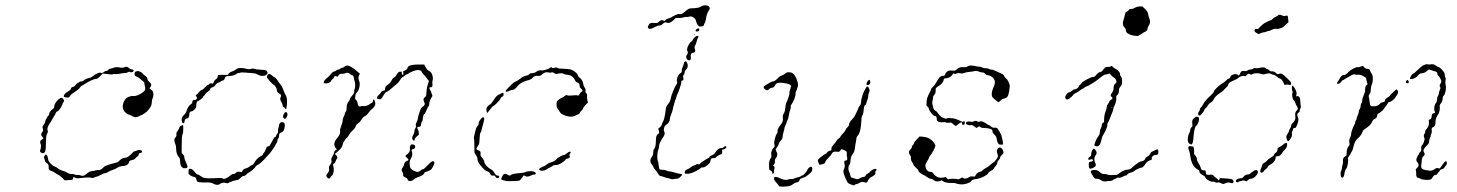

<svg xmlns="http://www.w3.org/2000/svg" viewBox="-20 -693 5510 726"><path d="M498 -124Q504 -127 511 -125.5Q518 -124 517 -119Q516 -116 513 -115Q504 -114 504 -107Q504 -104 498.5 -100.5Q493 -97 491 -93Q488 -89 473 -86Q469 -85 468 -80.5Q467 -76 465 -74Q459 -66 444 -65Q434 -65 422 -58Q417 -54 406 -50.5Q395 -47 388.5 -42.5Q382 -38 377 -38Q372 -38 360.5 -31.5Q349 -25 345.5 -25Q342 -25 336.5 -22Q331 -19 328 -20Q320 -24 287 -20Q269 -17 264 -21Q259 -25 257.5 -22.5Q256 -20 256 -17Q256 -12 239 -12L225 -11L215 -21Q205 -30 199.5 -32.5Q194 -35 188 -39.5Q182 -44 176 -46Q162 -49 164 -63Q165 -70 157.5 -76Q150 -82 150 -85Q150 -88 147.5 -93Q145 -98 148 -103Q151 -108 153.5 -108.5Q156 -109 159 -103Q162 -97 162 -91Q162 -85 170.5 -75.5Q179 -66 185 -64Q191 -62 194 -60Q206 -50 218 -47Q223 -46 231 -42Q244 -33 256 -35Q259 -35 262.5 -33Q266 -31 273.5 -31.5Q281 -32 287 -29Q296 -26 305 -34Q319 -46 327 -46Q332 -46 341 -48.5Q350 -51 354 -50Q357 -49 363 -53Q369 -57 372 -61Q376 -67 419 -78Q427 -80 432 -86Q442 -96 451 -96Q463 -96 478 -112Q484 -120 489 -121Q494 -122 498 -124ZM201 -317Q208 -323 212 -323Q217 -323 220.5 -316.5Q224 -310 220 -307Q218 -305 216 -299Q214 -292 207.5 -282.5Q201 -273 197 -272Q192 -270 190 -264Q188 -258 184.5 -253.5Q181 -249 176.5 -240Q172 -231 168.5 -227Q165 -223 161.5 -214.5Q158 -206 160 -200Q162 -194 160 -191Q154 -183 154 -161Q154 -148 153 -133.5Q152 -119 148 -116Q141 -111 134 -117L131 -121L134 -132Q136 -142 134 -148Q128 -159 138 -165Q144 -169 144 -170Q144 -171 139 -177Q132 -185 140 -194Q144 -199 143 -201.5Q142 -204 141 -209.5Q140 -215 145 -221Q150 -227 150 -230Q150 -234 154.5 -243Q159 -252 162 -254.5Q165 -257 166 -263Q169 -274 179 -280Q184 -283 185 -290Q186 -303 201 -317ZM495 -423Q502 -426 509 -422Q517 -419 520 -414.5Q523 -410 528 -407Q538 -401 538 -392Q538 -389 545 -383Q557 -373 548 -363L545 -359L549 -356Q553 -353 556 -350Q560 -347 560 -337Q560 -327 557 -321Q554 -315 554 -306Q554 -292 540 -276Q536 -271 526 -264Q516 -257 513 -257Q511 -257 506.5 -254Q502 -251 495 -250Q488 -249 482 -253Q476 -257 470 -258.5Q464 -260 457 -265Q436 -283 449 -310Q454 -319 458 -322Q462 -326 471.5 -328.5Q481 -331 485 -330Q491 -329 501 -333Q511 -337 519.5 -343.5Q528 -350 529 -355Q530 -360 528 -367Q526 -374 526 -378Q526 -382 522 -385Q518 -388 510.5 -394.5Q503 -401 497 -403Q487 -406 489 -416Q490 -422 495 -423ZM451 -439Q460 -443 466 -437Q471 -432 477 -431Q483 -430 485 -427.5Q487 -425 483 -422Q478 -418 471 -421Q468 -423 464 -420Q460 -417 452.5 -417Q445 -417 434 -414.5Q423 -412 416 -413Q409 -414 407 -412Q405 -410 377 -414L368 -415L359 -405Q349 -395 345 -395Q336 -395 315 -384Q303 -377 298 -374Q295 -371 290.5 -369.5Q286 -368 282 -361.5Q278 -355 263 -345.5Q248 -336 246 -332Q242 -321 228 -325Q221 -326 221 -329Q221 -333 225.5 -338.5Q230 -344 234 -345Q238 -347 243 -351Q248 -355 248 -357Q248 -363 258 -365Q262 -366 265.5 -371.5Q269 -377 274.5 -379.5Q280 -382 281 -383.5Q282 -385 287 -385Q292 -385 297 -389Q305 -396 320 -399Q326 -400 334 -407Q341 -413 350 -416.5Q359 -420 363 -417Q367 -416 372.5 -420.5Q378 -425 382.5 -425Q387 -425 389.5 -429Q392 -433 395.5 -433Q399 -433 408.5 -436.5Q418 -440 425 -439Q434 -438 439 -437Q446 -436 451 -439Z M666 -218Q671 -220 672 -220.5Q673 -221 673 -205.5Q673 -190 670 -185Q667 -180 667 -137V-114L672 -109Q677 -104 677 -98Q677 -92 683 -79.5Q689 -67 689 -62.5Q689 -58 681.5 -57Q674 -56 670 -59Q661 -65 661 -85Q661 -93 658 -97Q646 -109 646 -131Q646 -141 643 -148Q635 -166 644 -174Q648 -178 647 -184.5Q646 -191 651 -197Q656 -203 657 -208Q659 -216 666 -218ZM1048 -231Q1060 -230 1056 -210Q1053 -194 1043 -192Q1035 -190 1035 -178Q1035 -172 1032 -169.5Q1029 -167 1029 -161.5Q1029 -156 1025 -150.5Q1021 -145 1021 -143.5Q1021 -142 1012 -129Q1003 -116 1001 -114Q993 -106 986 -98Q980 -91 977 -88Q974 -85 967 -78.5Q960 -72 954.5 -69.5Q949 -67 947 -64Q945 -59 936 -51.5Q927 -44 922 -41Q915 -38 914 -35.5Q913 -33 908 -30Q903 -27 899 -27Q896 -27 888 -19Q880 -11 875 -12Q872 -12 859.5 -8Q847 -4 843 -1Q841 1 834 -1Q822 -5 811 3Q806 7 797.5 5.5Q789 4 784 0Q778 -4 749 -3Q741 -3 733 -4Q728 -5 726.5 -6Q725 -7 723 -13Q721 -20 719 -22Q717 -24 714 -24Q710 -24 701 -29L693 -35V-45Q693 -51 693.5 -52.5Q694 -54 698 -55Q706 -56 717 -42Q723 -34 728 -33Q731 -33 737.5 -28Q744 -23 750 -21Q763 -17 807 -20Q821 -20 821 -19Q825 -13 839 -21Q845 -24 851 -29.5Q857 -35 862.5 -35Q868 -35 870 -38Q878 -47 892 -42Q894 -41 897 -47Q899 -54 912 -57Q917 -58 923 -63Q929 -68 932.5 -68.5Q936 -69 940 -75Q951 -95 965 -102Q973 -105 974 -109Q975 -113 978.5 -116Q982 -119 985 -129Q988 -136 989 -137.5Q990 -139 994 -139.5Q998 -140 1000 -143Q1002 -146 1008 -157Q1016 -174 1019.5 -174.5Q1023 -175 1024 -179.5Q1025 -184 1028.5 -188Q1032 -192 1031.5 -199Q1031 -206 1033 -210.5Q1035 -215 1035 -219.5Q1035 -224 1039 -228Q1043 -232 1048 -231ZM1053 -262Q1059 -273 1064.5 -267.5Q1070 -262 1064 -250Q1056 -238 1051 -249Q1049 -253 1053 -262ZM992 -410Q998 -417 1007 -409Q1013 -403 1018.5 -400.5Q1024 -398 1029.5 -389Q1035 -380 1041 -373Q1047 -366 1051.5 -353Q1056 -340 1060 -334Q1067 -324 1065 -297Q1063 -280 1061 -280Q1059 -280 1058 -283Q1057 -286 1053 -287.5Q1049 -289 1049 -293.5Q1049 -298 1044 -307Q1037 -318 1041 -325Q1046 -334 1038 -338Q1027 -344 1027 -351Q1027 -356 1023 -363.5Q1019 -371 1014 -373Q1008 -377 998.5 -388Q989 -399 989 -402Q989 -405 992 -410ZM987 -426Q996 -419 988 -411Q983 -406 973 -406Q963 -406 954.5 -411Q946 -416 933.5 -416.5Q921 -417 907.5 -418.5Q894 -420 890 -418.5Q886 -417 882 -417Q878 -417 871.5 -412Q865 -407 850 -406Q835 -405 833.5 -403.5Q832 -402 829.5 -395.5Q827 -389 822.5 -388.5Q818 -388 815 -385Q812 -382 807 -381Q800 -379 794 -371Q790 -365 786 -364Q775 -361 774 -355Q773 -351 765.5 -346Q758 -341 755.5 -336Q753 -331 751.5 -331Q750 -331 747 -325Q744 -321 736.5 -315.5Q729 -310 727 -310Q725 -310 723.5 -304.5Q722 -299 722 -293Q723 -287 716 -279.5Q709 -272 705 -272Q696 -272 696 -262Q696 -257 694 -251Q692 -245 686 -245Q682 -244 680.5 -242Q679 -240 677 -231Q677 -227 673 -227Q667 -227 667 -242Q667 -250 675 -257.5Q683 -265 685 -273Q691 -292 702 -299Q707 -302 707 -306Q707 -315 715 -315Q722 -315 724 -319.5Q726 -324 722 -329Q718 -334 723 -335Q726 -336 731 -343Q736 -350 742.5 -352.5Q749 -355 755.5 -363Q762 -371 765 -371Q768 -371 771 -375Q775 -380 783 -377Q784 -376 785.5 -377Q787 -378 788 -383Q791 -390 797 -394Q803 -398 803 -403Q803 -408 804.5 -409Q806 -410 824 -410H842L845 -415Q849 -420 858 -423Q867 -426 873 -431Q879 -436 890 -436Q901 -436 911.5 -433Q922 -430 928.5 -432.5Q935 -435 942 -432.5Q949 -430 965.5 -429.5Q982 -429 987 -426Z M1538 -147Q1550 -147 1550 -138Q1550 -135 1547.5 -132Q1545 -129 1542 -129Q1534 -129 1537 -122Q1542 -109 1535 -96Q1525 -80 1531 -61Q1531 -58 1534 -55Q1537 -52 1540.5 -49.5Q1544 -47 1548.5 -45.5Q1553 -44 1557 -43Q1565 -43 1570 -48Q1575 -53 1578.5 -53Q1582 -53 1586.5 -57.5Q1591 -62 1596 -67Q1599 -70 1607 -78Q1618 -88 1622 -80Q1624 -76 1618 -65Q1615 -59 1613.5 -56.5Q1612 -54 1610 -52Q1608 -50 1603 -48Q1593 -43 1589.5 -43Q1586 -43 1584 -38Q1582 -30 1560 -23Q1551 -20 1544 -14Q1537 -8 1530.5 -8.5Q1524 -9 1523 -11Q1520 -18 1518 -19.5Q1516 -21 1509 -24Q1504 -26 1504.5 -32Q1505 -38 1502 -42Q1495 -51 1503 -60Q1507 -65 1508 -71Q1510 -82 1518 -84Q1530 -88 1519 -96Q1513 -101 1513 -103Q1513 -105 1519 -109Q1531 -118 1530 -129Q1529 -136 1531 -141.5Q1533 -147 1538 -147ZM1284 -442Q1296 -454 1333 -421L1341 -414L1338 -409Q1333 -400 1338 -387Q1342 -379 1339 -364Q1336 -349 1329 -343Q1324 -338 1324 -332Q1324 -326 1322.5 -323Q1321 -320 1326 -315.5Q1331 -311 1332 -303Q1334 -287 1344 -291Q1350 -293 1354 -292Q1358 -291 1366.5 -293.5Q1375 -296 1379 -300Q1383 -303 1386 -304Q1389 -305 1390 -310Q1392 -322 1396 -314L1399 -304Q1400 -296 1394.5 -289Q1389 -282 1384.5 -279Q1380 -276 1373.5 -266.5Q1367 -257 1359.5 -253.5Q1352 -250 1347 -241Q1342 -232 1334 -226.5Q1326 -221 1324.5 -214.5Q1323 -208 1314 -200.5Q1305 -193 1300 -183.5Q1295 -174 1291 -171.5Q1287 -169 1284.5 -164Q1282 -159 1280 -157.5Q1278 -156 1275.5 -145.5Q1273 -135 1263 -125.5Q1253 -116 1249 -113L1246 -111L1252 -105Q1257 -99 1255 -95Q1250 -87 1248 -81Q1248 -77 1243 -75Q1237 -72 1241 -63Q1243 -56 1241.5 -44.5Q1240 -33 1235 -29Q1231 -26 1229 -22Q1225 -14 1218 -21Q1210 -29 1218 -37Q1226 -45 1224 -57Q1223 -63 1228 -69Q1236 -80 1233 -87Q1231 -92 1236.5 -100.5Q1242 -109 1243 -115.5Q1244 -122 1249 -125L1254 -129L1250 -132Q1246 -136 1245 -142Q1241 -155 1255 -171Q1268 -186 1266 -198Q1265 -204 1268 -210Q1276 -231 1276 -240Q1276 -245 1280 -252.5Q1284 -260 1284 -263.5Q1284 -267 1287.5 -271Q1291 -275 1291 -287.5Q1291 -300 1296.5 -306.5Q1302 -313 1303 -318Q1304 -323 1312 -332Q1320 -341 1319.5 -347Q1319 -353 1321 -357Q1323 -361 1323 -370Q1323 -379 1321 -386Q1318 -393 1318 -398Q1318 -408 1308 -410Q1304 -411 1302 -414Q1296 -420 1288 -417Q1282 -414 1274 -414Q1267 -414 1265 -413Q1263 -412 1258 -405Q1256 -402 1253 -404Q1246 -408 1243 -401Q1242 -397 1238 -394.5Q1234 -392 1232 -387Q1229 -380 1216 -378Q1204 -376 1204 -382Q1204 -387 1215 -397Q1223 -403 1230.5 -412.5Q1238 -422 1241.5 -422Q1245 -422 1250.5 -426Q1256 -430 1259.5 -430Q1263 -430 1266 -433Q1269 -436 1275 -437Q1281 -438 1284 -442ZM1544 -448Q1548 -449 1566 -449H1584L1590 -438Q1596 -427 1602 -425Q1613 -420 1616 -404Q1618 -395 1616 -389.5Q1614 -384 1615 -377Q1617 -363 1609 -363Q1604 -363 1603.5 -361Q1603 -359 1607 -352Q1611 -345 1611 -343Q1611 -341 1613.5 -336Q1616 -331 1614 -328Q1603 -312 1603 -299Q1603 -293 1601 -292Q1598 -290 1589 -268Q1587 -262 1585 -262Q1583 -262 1581 -256Q1579 -250 1579 -245Q1579 -238 1575.5 -233Q1572 -228 1572 -222Q1572 -213 1562 -213Q1555 -213 1560 -204Q1562 -201 1563.5 -192.5Q1565 -184 1562 -182Q1548 -171 1548 -166Q1548 -158 1542 -163L1539 -168Q1537 -174 1543 -184Q1547 -190 1547 -196.5Q1547 -203 1550.5 -208Q1554 -213 1552.5 -218Q1551 -223 1555.5 -231.5Q1560 -240 1560 -245Q1560 -249 1564.5 -263.5Q1569 -278 1572 -283Q1574 -287 1579 -290Q1589 -296 1585 -305Q1579 -316 1583 -322Q1584 -324 1588 -326.5Q1592 -329 1592.5 -343Q1593 -357 1595 -363.5Q1597 -370 1599 -378L1602 -387L1596 -394Q1591 -402 1584.5 -408.5Q1578 -415 1576 -419Q1572 -430 1556 -428Q1550 -427 1537.5 -422Q1525 -417 1524 -414Q1523 -413 1518.5 -412Q1514 -411 1511 -407.5Q1508 -404 1502.5 -401.5Q1497 -399 1493 -391Q1489 -383 1483 -378Q1448 -347 1443 -346Q1438 -346 1430.5 -333Q1423 -320 1420 -318.5Q1417 -317 1411 -318Q1400 -320 1410 -332Q1417 -338 1420 -343Q1423 -348 1430 -350Q1435 -351 1435.5 -352.5Q1436 -354 1436 -358Q1436 -367 1451 -376Q1457 -381 1461 -389.5Q1465 -398 1470 -400Q1475 -402 1477.5 -407Q1480 -412 1484 -417Q1488 -422 1494 -422Q1499 -422 1499.5 -421.5Q1500 -421 1499 -418Q1499 -416 1499.5 -414Q1500 -412 1501.5 -411Q1503 -410 1504 -410Q1506 -411 1505 -418Q1504 -422 1504.5 -423Q1505 -424 1510 -426Q1517 -428 1520 -434Q1521 -438 1522 -439.5Q1523 -441 1526 -443Q1529 -445 1532.5 -446Q1536 -447 1544 -448Z M1976 -45Q1990 -47 1999 -44Q2006 -41 2006 -37Q2006 -33 2000 -33Q1994 -33 1987 -29Q1973 -22 1965 -28Q1962 -30 1961 -30Q1960 -30 1953.5 -20.5Q1947 -11 1943 -10Q1939 -9 1923 -8.5Q1907 -8 1904 -8Q1899 -7 1888 -10Q1877 -13 1876 -14Q1874 -17 1879 -26Q1886 -41 1898 -33Q1904 -29 1906.5 -29Q1909 -29 1915 -33Q1922 -37 1951 -39Q1962 -40 1966 -42Q1970 -44 1976 -45ZM2123 -113Q2135 -123 2138 -118Q2139 -116 2135.5 -112Q2132 -108 2133.5 -105Q2135 -102 2135 -100Q2135 -98 2131.5 -95.5Q2128 -93 2124.5 -93Q2121 -93 2119 -89.5Q2117 -86 2104.5 -77.5Q2092 -69 2082.5 -69Q2073 -69 2069 -65.5Q2065 -62 2058 -59Q2051 -56 2050 -54.5Q2049 -53 2040 -49.5Q2031 -46 2025 -48Q2011 -52 2027 -60Q2034 -64 2036 -64Q2038 -64 2046.5 -70.5Q2055 -77 2060 -78Q2079 -83 2087 -94Q2090 -97 2099.5 -102Q2109 -107 2113 -107Q2116 -107 2123 -113ZM1798 -243Q1803 -250 1807 -249.5Q1811 -249 1811 -243.5Q1811 -238 1806 -221Q1801 -204 1800.5 -199.5Q1800 -195 1797 -191.5Q1794 -188 1793.5 -169Q1793 -150 1790 -145.5Q1787 -141 1783.5 -135.5Q1780 -130 1783 -127.5Q1786 -125 1790 -124Q1799 -122 1797 -110Q1796 -104 1802 -98Q1812 -86 1812 -78Q1812 -74 1820.5 -65Q1829 -56 1836 -53Q1845 -49 1849 -40Q1855 -29 1862 -29Q1866 -29 1867.5 -26.5Q1869 -24 1866.5 -21.5Q1864 -19 1860 -19.5Q1856 -20 1854 -24Q1851 -31 1843 -29Q1836 -28 1833 -37Q1830 -43 1823 -45Q1813 -47 1795 -70Q1785 -82 1785 -96Q1785 -99 1779 -107.5Q1773 -116 1774 -120Q1774 -131 1773.5 -150Q1773 -169 1772 -171Q1771 -172 1773 -179Q1775 -186 1777.5 -198Q1780 -210 1785 -215.5Q1790 -221 1790 -226Q1790 -233 1798 -243ZM1874 -339Q1882 -343 1883 -342.5Q1884 -342 1884 -335.5Q1884 -329 1879.5 -327.5Q1875 -326 1873 -322Q1872 -318 1866.5 -311.5Q1861 -305 1855 -299.5Q1849 -294 1847 -293Q1842 -291 1839.5 -287Q1837 -283 1832 -277.5Q1827 -272 1825 -268Q1823 -266 1822.5 -266Q1822 -266 1820 -271Q1819 -277 1819 -281Q1819 -284 1823.5 -290Q1828 -296 1833 -298Q1837 -300 1842 -308Q1849 -319 1853 -324Q1857 -329 1861 -332Q1865 -335 1874 -339ZM2058 -435Q2064 -442 2069 -436Q2071 -435 2075 -436Q2083 -440 2088 -436Q2091 -433 2113 -433Q2131 -432 2137.5 -430.5Q2144 -429 2155 -421Q2163 -415 2164.5 -409Q2166 -403 2172 -399Q2183 -392 2186 -373Q2187 -366 2191 -361.5Q2195 -357 2194 -350Q2193 -343 2197 -340Q2201 -337 2200 -330Q2199 -323 2201 -314L2203 -305L2194 -296Q2185 -286 2185 -283.5Q2185 -281 2180.5 -277Q2176 -273 2173.5 -268Q2171 -263 2169 -262Q2151 -253 2142.5 -252Q2134 -251 2120 -255Q2099 -262 2096 -271Q2095 -274 2090 -280Q2085 -286 2084.5 -295.5Q2084 -305 2086 -309Q2087 -312 2095 -318Q2103 -324 2108 -325Q2112 -327 2116.5 -331Q2121 -335 2124 -333Q2128 -330 2158 -333Q2160 -333 2164.5 -332Q2169 -331 2171 -336.5Q2173 -342 2178 -345Q2187 -351 2177 -358Q2172 -362 2172 -367Q2172 -379 2163 -381Q2157 -383 2155 -388Q2147 -408 2126 -410Q2115 -411 2111 -414Q2103 -418 2089 -414Q2081 -412 2075.5 -416.5Q2070 -421 2065 -419Q2060 -417 2054 -419Q2042 -423 2029 -411Q2024 -406 2018 -406Q2000 -408 1993 -398Q1989 -392 1971 -388Q1947 -381 1935 -365Q1926 -353 1917 -353Q1912 -353 1905 -349Q1892 -343 1892 -349Q1892 -351 1907 -366.5Q1922 -382 1929.5 -384.5Q1937 -387 1947 -395.5Q1957 -404 1967 -406Q1977 -408 1980.5 -412Q1984 -416 1988 -416Q2003 -416 2011 -424Q2016 -428 2032 -427Q2036 -427 2045.5 -430Q2055 -433 2058 -435Z M2716 -128 2710 -127 2711 -119Q2711 -110 2708 -110Q2705 -110 2698 -106Q2691 -102 2688 -99Q2685 -94 2678 -95Q2671 -96 2668.5 -91Q2666 -86 2666 -83Q2666 -77 2653.5 -67.5Q2641 -58 2636 -60Q2633 -61 2629 -57Q2625 -53 2612.5 -46.5Q2600 -40 2592 -38Q2583 -35 2571 -36Q2569 -37 2569 -40Q2569 -43 2570.5 -46.5Q2572 -50 2579.5 -53Q2587 -56 2591 -60Q2595 -64 2602.5 -66.5Q2610 -69 2613.5 -71.5Q2617 -74 2620.5 -72Q2624 -70 2626 -73Q2627 -75 2633 -79.5Q2639 -84 2645.5 -88Q2652 -92 2656 -94Q2662 -96 2663 -99.5Q2664 -103 2673 -106.5Q2682 -110 2686 -118Q2690 -125 2696.5 -129.5Q2703 -134 2707 -133Q2711 -132 2717 -137Q2723 -142 2725.5 -139.5Q2728 -137 2724.5 -133Q2721 -129 2716 -128ZM2570 -460Q2573 -462 2574.5 -461Q2576 -460 2579 -453Q2584 -439 2574 -430Q2569 -425 2569 -420Q2569 -415 2565.5 -410.5Q2562 -406 2563 -402Q2566 -389 2562 -389Q2556 -389 2556 -383Q2557 -379 2550 -358.5Q2543 -338 2541 -336Q2539 -333 2537.5 -326Q2536 -319 2534.5 -317Q2533 -315 2531 -306.5Q2529 -298 2527 -292.5Q2525 -287 2524 -280Q2523 -273 2518 -261Q2513 -249 2513 -244Q2513 -230 2499 -221Q2493 -217 2491 -209Q2489 -201 2491 -197Q2497 -188 2488 -175Q2472 -152 2472 -140Q2472 -133 2469 -126Q2466 -119 2465.5 -105Q2465 -91 2467 -85Q2470 -79 2470 -73.5Q2470 -68 2472 -60L2474 -52L2486 -51Q2498 -50 2501.5 -47.5Q2505 -45 2511 -45Q2517 -45 2529.5 -41Q2542 -37 2550 -36Q2558 -35 2559 -33Q2560 -31 2552.5 -24Q2545 -17 2538 -17Q2531 -17 2526.5 -15.5Q2522 -14 2516 -16.5Q2510 -19 2503 -20Q2496 -21 2489.5 -24Q2483 -27 2479 -27Q2475 -27 2471 -32Q2463 -46 2456 -53Q2452 -57 2450 -62.5Q2448 -68 2445 -71Q2434 -84 2444 -99Q2450 -106 2450 -116Q2450 -126 2453 -129Q2460 -137 2460 -159Q2460 -182 2467.5 -185.5Q2475 -189 2471 -200L2469 -207L2476 -212Q2482 -218 2483 -223.5Q2484 -229 2487 -233Q2493 -242 2498 -283Q2499 -291 2505 -298Q2515 -309 2517 -324Q2518 -331 2525.5 -349Q2533 -367 2538 -374Q2542 -379 2540 -384.5Q2538 -390 2541 -399Q2545 -412 2554 -417Q2559 -420 2558 -425.5Q2557 -431 2560.5 -438Q2564 -445 2565.5 -452Q2567 -459 2570 -460ZM2607 -552Q2616 -561 2621 -555Q2622 -554 2620 -551Q2617 -548 2614.5 -537.5Q2612 -527 2608.5 -521Q2605 -515 2607 -509.5Q2609 -504 2609 -501Q2609 -499 2607.5 -497Q2606 -495 2603.5 -494Q2601 -493 2598 -493Q2595 -493 2593 -488Q2591 -483 2592 -478Q2594 -465 2586 -465Q2578 -465 2575.5 -473Q2573 -481 2578 -487Q2583 -492 2579 -501Q2576 -506 2581.5 -518.5Q2587 -531 2592.5 -534.5Q2598 -538 2600 -543Q2602 -548 2607 -552ZM2606 -562Q2606 -567 2608 -563Q2609 -562 2607.5 -561Q2606 -560 2606 -562ZM2614 -583Q2622 -589 2624 -582Q2626 -575 2616 -574Q2611 -573 2610.5 -576.5Q2610 -580 2614 -583ZM2639 -672Q2647 -674 2654 -672Q2661 -670 2663 -665Q2665 -661 2662 -656Q2652 -643 2649 -619Q2647 -609 2644.5 -605.5Q2642 -602 2642 -600Q2642 -593 2631 -593Q2625 -592 2623.5 -593Q2622 -594 2618 -599Q2613 -607 2612 -613Q2611 -623 2597 -630Q2591 -632 2585.5 -630Q2580 -628 2577 -629Q2574 -630 2566 -627.5Q2558 -625 2547 -625H2535L2527 -617Q2512 -602 2499 -608Q2495 -611 2487 -603.5Q2479 -596 2473 -596.5Q2467 -597 2457 -591Q2434 -578 2430 -589Q2429 -593 2433 -599Q2438 -609 2453 -606Q2464 -605 2468 -608Q2482 -622 2490 -614Q2492 -612 2495.5 -616.5Q2499 -621 2508 -623.5Q2517 -626 2518.5 -627.5Q2520 -629 2532 -635Q2544 -641 2548 -640Q2558 -637 2570 -649Q2580 -658 2585 -660Q2590 -662 2605 -662Q2622 -663 2628.5 -667Q2635 -671 2639 -672Z M3050 -47Q3050 -45 3047.5 -42.5Q3045 -40 3042 -37Q3039 -34 3035.5 -31.5Q3032 -29 3029.5 -27Q3027 -25 3025 -24Q3022 -23 3015.5 -20.5Q3009 -18 3006.5 -17Q3004 -16 3003 -11Q3001 -4 2991 -3Q2985 -2 2979 3Q2970 11 2953 12Q2924 15 2924 8Q2924 7 2915 -3Q2905 -14 2907 -21Q2910 -28 2927 -20Q2947 -10 2959 -14Q2965 -16 2973 -16Q2981 -16 2983 -18Q2985 -20 2995 -22Q3005 -24 3008.5 -27Q3012 -30 3015 -30Q3017 -30 3025 -39Q3033 -48 3033 -51Q3033 -53 3038 -58Q3043 -63 3047 -62.5Q3051 -62 3051.5 -56.5Q3052 -51 3050 -47ZM3257 -365Q3260 -367 3263 -364Q3266 -361 3268 -353Q3269 -349 3266 -343Q3263 -337 3263 -330Q3263 -323 3260 -316Q3257 -309 3256 -303Q3255 -297 3251 -295.5Q3247 -294 3246 -278.5Q3245 -263 3241 -257Q3237 -251 3237 -235Q3235 -201 3228 -187Q3226 -183 3222 -178.5Q3218 -174 3218 -168.5Q3218 -163 3216 -154.5Q3214 -146 3213 -134Q3211 -118 3204 -110Q3197 -102 3196 -85Q3195 -74 3191.5 -69.5Q3188 -65 3188 -57Q3188 -49 3191 -43Q3194 -38 3195 -31Q3196 -25 3198 -23Q3200 -21 3206.5 -19.5Q3213 -18 3218 -16Q3223 -14 3231.5 -19Q3240 -24 3245.5 -24Q3251 -24 3253 -29Q3255 -34 3261.5 -37Q3268 -40 3270 -44Q3273 -48 3281 -52Q3289 -56 3292 -54Q3297 -51 3292 -47Q3289 -44 3290 -41Q3292 -32 3277 -25Q3266 -19 3263 -12Q3258 1 3249 -3.5Q3240 -8 3227 0Q3222 3 3218.5 3Q3215 3 3213 5.5Q3211 8 3209 8Q3206 8 3197.5 4.5Q3189 1 3187 -1Q3184 -3 3178 -17Q3172 -31 3170 -38Q3168 -49 3172 -55Q3176 -64 3173 -75Q3170 -86 3178 -86Q3186 -86 3183 -99Q3181 -106 3182 -111Q3183 -117 3181 -119.5Q3179 -122 3171 -126Q3164 -129 3161.5 -128.5Q3159 -128 3157 -123Q3154 -118 3147 -119Q3130 -122 3126 -113Q3124 -108 3113.5 -97.5Q3103 -87 3101 -81Q3099 -73 3085 -71L3078 -70L3075 -78Q3071 -85 3073 -89Q3076 -93 3085.5 -100.5Q3095 -108 3099 -110Q3104 -111 3106.5 -115.5Q3109 -120 3115 -122Q3126 -124 3124 -131Q3123 -136 3132 -146Q3141 -156 3143.5 -161Q3146 -166 3151.5 -169.5Q3157 -173 3158 -176.5Q3159 -180 3167.5 -188.5Q3176 -197 3177.5 -202Q3179 -207 3185 -212.5Q3191 -218 3191 -224Q3191 -230 3200.5 -240Q3210 -250 3213 -256.5Q3216 -263 3221 -273Q3226 -283 3226 -285.5Q3226 -288 3231 -293.5Q3236 -299 3236 -307.5Q3236 -316 3238.5 -322.5Q3241 -329 3241 -332Q3241 -335 3248 -349Q3255 -363 3257 -365ZM3260 -385Q3268 -398 3271 -383Q3272 -379 3268.5 -375Q3265 -371 3261 -371Q3252 -372 3260 -385ZM2949 -415Q2956 -422 2970 -419Q2987 -416 2997 -379Q2999 -370 2996.5 -365Q2994 -360 2994 -357Q2994 -354 2991 -350Q2988 -346 2988 -336.5Q2988 -327 2980.5 -312Q2973 -297 2971.5 -296.5Q2970 -296 2970 -288.5Q2970 -281 2968 -278Q2965 -271 2962 -253Q2961 -244 2957.5 -238Q2954 -232 2954 -229.5Q2954 -227 2950 -219Q2946 -211 2946 -207.5Q2946 -204 2943 -194.5Q2940 -185 2940 -181Q2940 -167 2930 -159Q2927 -156 2925 -149Q2923 -142 2918 -136Q2913 -130 2913 -128Q2913 -126 2918 -115Q2922 -105 2913 -94Q2909 -89 2910 -83Q2911 -77 2907 -72L2903 -66L2907 -64Q2910 -61 2908 -54.5Q2906 -48 2907 -44.5Q2908 -41 2905 -38Q2900 -32 2900 -41Q2900 -45 2894.5 -48Q2889 -51 2888.5 -52Q2888 -53 2888 -67Q2887 -86 2895 -96Q2898 -100 2896.5 -107.5Q2895 -115 2898 -123Q2901 -131 2905 -134Q2911 -139 2908 -148Q2906 -153 2910 -168.5Q2914 -184 2917.5 -187.5Q2921 -191 2920 -197Q2919 -205 2935 -226Q2942 -234 2940 -249Q2939 -257 2943.5 -263.5Q2948 -270 2949.5 -285.5Q2951 -301 2954 -306Q2957 -312 2961.5 -325Q2966 -338 2965 -341Q2964 -345 2968 -355.5Q2972 -366 2970 -370Q2965 -377 2936 -380Q2917 -382 2912 -373Q2907 -361 2898 -361Q2893 -361 2889 -357Q2881 -347 2872 -356Q2862 -364 2875 -371Q2879 -373 2888.5 -379Q2898 -385 2903 -385Q2909 -385 2923 -399Q2928 -405 2935 -407Q2942 -409 2949 -415Z M3448 -167 3457 -177 3469 -176Q3498 -174 3513 -151Q3517 -144 3517 -142Q3517 -138 3510.5 -125.5Q3504 -113 3500 -108Q3493 -100 3493 -97.5Q3493 -95 3489 -89Q3479 -73 3479 -67Q3479 -64 3481 -57Q3486 -43 3500 -43Q3506 -43 3510 -36Q3515 -28 3525.5 -23.5Q3536 -19 3548 -22L3556 -24L3561 -19Q3565 -13 3566 -15Q3567 -17 3582 -17Q3597 -17 3602 -15Q3605 -14 3611 -18Q3619 -24 3623 -20Q3625 -17 3632 -18Q3639 -19 3644 -23Q3651 -28 3664 -25Q3667 -25 3670 -32Q3675 -41 3687 -44Q3693 -45 3696.5 -49.5Q3700 -54 3707.5 -57.5Q3715 -61 3722.5 -68Q3730 -75 3734 -77Q3738 -79 3745 -87.5Q3752 -96 3753 -100Q3754 -104 3752 -110Q3746 -125 3754 -132Q3758 -135 3759.5 -135.5Q3761 -136 3766 -133Q3771 -130 3773 -123Q3775 -117 3774.5 -114.5Q3774 -112 3768 -107Q3762 -101 3762 -97.5Q3762 -94 3756.5 -88Q3751 -82 3751 -77Q3751 -72 3745.5 -66Q3740 -60 3737.5 -55.5Q3735 -51 3727 -47Q3719 -43 3717 -38.5Q3715 -34 3709.5 -31Q3704 -28 3700 -25.5Q3696 -23 3685.5 -19.5Q3675 -16 3671 -16Q3658 -16 3650 -6Q3646 -2 3634.5 1.5Q3623 5 3611.5 4Q3600 3 3594.5 0.5Q3589 -2 3581 -1Q3555 -1 3547 -7Q3540 -13 3537 -10Q3536 -8 3527 -7Q3518 -6 3511.5 -11.5Q3505 -17 3499.5 -17Q3494 -17 3485.5 -23.5Q3477 -30 3475 -30Q3473 -30 3463 -36.5Q3453 -43 3453 -47Q3453 -51 3443.5 -59Q3434 -67 3434 -70Q3434 -73 3429 -80Q3424 -87 3424.5 -94.5Q3425 -102 3422 -105Q3415 -114 3418 -122Q3419 -125 3423.5 -129Q3428 -133 3428 -137.5Q3428 -142 3431 -143.5Q3434 -145 3436 -151.5Q3438 -158 3448 -167ZM3662 -234Q3669 -238 3676 -234Q3680 -231 3685.5 -233.5Q3691 -236 3700.5 -231Q3710 -226 3712.5 -223.5Q3715 -221 3719 -220Q3723 -219 3727.5 -214.5Q3732 -210 3740 -210Q3748 -211 3751.5 -207.5Q3755 -204 3766 -183Q3768 -177 3771 -163Q3774 -149 3772 -147Q3772 -146 3766.5 -146Q3761 -146 3758 -147Q3752 -150 3749 -167Q3748 -177 3740.5 -183.5Q3733 -190 3733 -194.5Q3733 -199 3732 -201Q3728 -208 3702 -209Q3691 -209 3688 -212Q3684 -217 3678 -213Q3674 -209 3672 -209.5Q3670 -210 3664 -215Q3657 -221 3651 -220Q3648 -219 3645 -219.5Q3642 -220 3639 -221Q3636 -222 3634 -224Q3632 -226 3632 -227Q3632 -231 3638 -233Q3644 -235 3650 -233Q3657 -231 3662 -234ZM3796 -349Q3794 -338 3792 -332.5Q3790 -327 3786.5 -324.5Q3783 -322 3776 -320Q3769 -319 3763.5 -313Q3758 -307 3756 -307Q3754 -307 3748 -311.5Q3742 -316 3736.5 -321.5Q3731 -327 3731 -329Q3727 -343 3738 -366Q3746 -383 3738 -395Q3735 -400 3727.5 -404.5Q3720 -409 3714 -409Q3709 -409 3705 -414Q3701 -419 3695 -419Q3689 -419 3680.5 -422.5Q3672 -426 3664 -424Q3656 -422 3644 -421Q3632 -420 3625 -417Q3618 -414 3610 -416Q3602 -418 3597 -415Q3592 -412 3589 -414Q3586 -416 3585 -415.5Q3584 -415 3581 -410Q3578 -405 3570.5 -401Q3563 -397 3557 -397Q3548 -397 3548 -390Q3548 -386 3542.5 -379Q3537 -372 3532 -370Q3528 -367 3522.5 -363Q3517 -359 3518 -352Q3519 -341 3511 -332Q3507 -327 3508 -325Q3509 -323 3506.5 -314Q3504 -305 3505.5 -300Q3507 -295 3508 -289Q3510 -277 3519 -273Q3523 -271 3525 -267Q3527 -263 3534 -256Q3541 -249 3545 -248Q3550 -247 3553 -245Q3556 -243 3561 -245.5Q3566 -248 3573 -246.5Q3580 -245 3582 -246Q3582 -246 3588.5 -244.5Q3595 -243 3602 -240Q3609 -237 3613 -235Q3620 -231 3622 -233Q3627 -238 3628 -230Q3630 -221 3621 -221Q3618 -221 3618 -225Q3618 -236 3604 -224Q3597 -217 3594 -217Q3591 -217 3584 -224Q3578 -229 3576 -229.5Q3574 -230 3568 -229Q3559 -228 3556.5 -230Q3554 -232 3548 -231Q3530 -229 3524 -236Q3522 -239 3522 -243Q3522 -254 3516.5 -254Q3511 -254 3502.5 -264Q3494 -274 3492 -283Q3491 -288 3486.5 -290.5Q3482 -293 3483 -297Q3484 -301 3484 -311Q3484 -321 3492.5 -337.5Q3501 -354 3501 -356.5Q3501 -359 3507.5 -364.5Q3514 -370 3520.5 -382Q3527 -394 3532.5 -400Q3538 -406 3545 -406Q3552 -406 3553 -410Q3557 -422 3568 -426Q3574 -427 3583.5 -426Q3593 -425 3597 -430Q3607 -441 3624 -439Q3634 -438 3639 -442Q3644 -446 3655.5 -445Q3667 -444 3670.5 -442.5Q3674 -441 3681.5 -441Q3689 -441 3694 -438Q3699 -435 3707.5 -435Q3716 -435 3719.5 -432.5Q3723 -430 3728.5 -430Q3734 -430 3748.5 -423Q3763 -416 3769 -413.5Q3775 -411 3777 -405.5Q3779 -400 3784 -396.5Q3789 -393 3794 -382.5Q3799 -372 3798 -365.5Q3797 -359 3796 -349Z M4360 -119Q4360 -112 4358 -109.5Q4356 -107 4349.5 -107Q4343 -107 4338.5 -102.5Q4334 -98 4335 -94.5Q4336 -91 4334.5 -89.5Q4333 -88 4326 -86Q4318 -83 4311 -73Q4302 -59 4296 -59Q4292 -59 4281.5 -54Q4271 -49 4267 -45Q4263 -42 4254.5 -40Q4246 -38 4243 -33.5Q4240 -29 4236.5 -29Q4233 -29 4224.5 -24.5Q4216 -20 4210.5 -21Q4205 -22 4203 -20Q4201 -18 4195.5 -16Q4190 -14 4187 -11.5Q4184 -9 4178.5 -9Q4173 -9 4166 -8Q4153 -4 4141 -13Q4134 -17 4128 -17Q4121 -17 4118.5 -19Q4116 -21 4113 -27Q4108 -36 4106 -39Q4101 -48 4113 -50Q4129 -53 4140 -41Q4146 -35 4155.5 -35Q4165 -35 4169 -32.5Q4173 -30 4188 -31L4204 -32L4218 -42Q4233 -51 4243 -51.5Q4253 -52 4258.5 -57.5Q4264 -63 4270.5 -68Q4277 -73 4284.5 -78Q4292 -83 4296 -83Q4301 -83 4305.5 -86.5Q4310 -90 4311 -94Q4313 -99 4319.5 -102Q4326 -105 4329 -111.5Q4332 -118 4337 -120Q4342 -122 4347.5 -125Q4353 -128 4356.5 -128Q4360 -128 4360 -119ZM4113 -129Q4116 -134 4122 -126Q4131 -115 4123 -106Q4118 -100 4118 -91.5Q4118 -83 4121 -78Q4124 -73 4123.5 -68Q4123 -63 4113.5 -58.5Q4104 -54 4102 -55Q4100 -55 4098.5 -59Q4097 -63 4097 -67Q4097 -71 4097 -75Q4098 -81 4102 -81Q4104 -81 4107 -82Q4110 -83 4112 -84.5Q4114 -86 4113 -87Q4111 -93 4103 -90Q4096 -87 4095 -91Q4094 -96 4102 -101Q4106 -104 4106 -108Q4106 -120 4113 -129ZM4179 -441Q4182 -447 4188 -440Q4191 -436 4196 -434Q4201 -432 4208 -425.5Q4215 -419 4215 -413Q4215 -407 4219 -403Q4223 -399 4223 -385.5Q4223 -372 4217 -366Q4211 -360 4211 -352Q4211 -337 4203 -332Q4200 -331 4201 -323Q4202 -310 4194 -293Q4191 -289 4190 -282Q4189 -275 4184 -263.5Q4179 -252 4176 -243.5Q4173 -235 4169.5 -229.5Q4166 -224 4167 -221Q4168 -218 4163.5 -206.5Q4159 -195 4154 -187Q4148 -178 4147 -173Q4143 -153 4138 -145.5Q4133 -138 4125 -140Q4120 -141 4118.5 -143Q4117 -145 4122 -157.5Q4127 -170 4131 -175Q4139 -184 4139 -195Q4139 -202 4142.5 -208Q4146 -214 4146 -219Q4146 -221 4147 -224Q4148 -227 4150 -228.5Q4152 -230 4153.5 -230Q4155 -230 4155 -243Q4155 -258 4162 -276Q4165 -285 4165 -289.5Q4165 -294 4168.5 -298Q4172 -302 4173.5 -307Q4175 -312 4180 -315Q4191 -321 4183.5 -326.5Q4176 -332 4183.5 -340.5Q4191 -349 4191 -363Q4191 -371 4196.5 -376Q4202 -381 4202 -383Q4202 -385 4200.5 -389Q4199 -393 4197 -396Q4195 -399 4193 -399Q4190 -400 4183 -407L4176 -415L4169 -413Q4162 -411 4158.5 -411Q4155 -411 4138 -397.5Q4121 -384 4120 -384Q4119 -384 4107 -376Q4095 -368 4090.5 -367Q4086 -366 4080 -361.5Q4074 -357 4072.5 -357Q4071 -357 4063.5 -351Q4056 -345 4047.5 -341Q4039 -337 4039 -335.5Q4039 -334 4030 -325.5Q4021 -317 4016 -317Q4008 -317 4008 -326Q4008 -331 4013.5 -337.5Q4019 -344 4023 -344Q4027 -344 4033 -349.5Q4039 -355 4045 -356Q4048 -356 4051.5 -358Q4055 -360 4057 -362.5Q4059 -365 4059 -367Q4059 -369 4063.5 -372Q4068 -375 4070 -379Q4073 -384 4091 -393.5Q4109 -403 4113 -402Q4117 -401 4122 -406Q4133 -420 4141 -421Q4147 -422 4151 -429Q4155 -434 4157.5 -436.5Q4160 -439 4162.5 -439.5Q4165 -440 4170 -440Q4178 -440 4179 -441ZM4184.5 -285Q4186 -285 4186 -286.5Q4186 -288 4184.5 -288Q4183 -288 4183 -286.5Q4183 -285 4184.5 -285ZM4291 -669Q4298 -669 4300 -668Q4302 -667 4308 -661Q4322 -647 4322 -637Q4322 -634 4325 -626Q4333 -609 4323 -595Q4319 -588 4319 -584Q4319 -582 4318 -580Q4317 -578 4315.5 -576.5Q4314 -575 4312.5 -574Q4311 -573 4310 -573Q4308 -573 4296 -564.5Q4284 -556 4278.5 -557Q4273 -558 4266 -558.5Q4259 -559 4249 -564Q4237 -569 4237 -580Q4237 -584 4232 -589Q4222 -600 4228 -616Q4230 -623 4233 -635Q4235 -644 4236 -646Q4237 -648 4241 -649Q4246 -651 4248 -655Q4250 -659 4256.5 -659Q4263 -659 4267 -661.5Q4271 -664 4276 -666Q4281 -668 4291 -669Z M4718 -45Q4730 -54 4735 -47Q4739 -42 4733 -33Q4721 -17 4709 -17Q4704 -17 4699 -12Q4694 -7 4692 -8Q4688 -10 4682.5 -10.5Q4677 -11 4676 -10Q4675 -8 4671 -8Q4667 -8 4662.5 -5Q4658 -2 4655.5 -4.5Q4653 -7 4653 -10Q4653 -13 4659.5 -16Q4666 -19 4672 -19Q4677 -18 4683 -25.5Q4689 -33 4696.5 -33Q4704 -33 4707 -36.5Q4710 -40 4718 -45ZM4475 -139Q4476 -141 4484 -140Q4492 -139 4493 -137Q4494 -135 4495 -126Q4496 -117 4495 -114Q4494 -112 4498 -107Q4506 -99 4506 -90Q4506 -85 4512 -76Q4518 -67 4520 -59.5Q4522 -52 4524 -50.5Q4526 -49 4532 -49Q4535 -49 4536.5 -48.5Q4538 -48 4538.5 -47Q4539 -46 4539 -44Q4540 -34 4541.5 -33Q4543 -32 4553 -32Q4565 -34 4567.5 -30Q4570 -26 4577 -21.5Q4584 -17 4585 -14Q4586 -11 4588 -11.5Q4590 -12 4591 -15Q4591 -20 4596 -19.5Q4601 -19 4618.5 -18Q4636 -17 4640 -14Q4647 -7 4643 -2Q4640 1 4635 -1Q4622 -6 4609 2Q4605 4 4596.5 -0.5Q4588 -5 4583.5 -3Q4579 -1 4575 -4Q4571 -7 4566 -6Q4561 -5 4550.5 -10.5Q4540 -16 4538 -21.5Q4536 -27 4529 -30Q4515 -37 4515 -45Q4515 -49 4510.5 -51Q4506 -53 4498 -60Q4485 -73 4481 -102Q4479 -117 4476 -124Q4471 -136 4475 -139ZM4833 -147Q4836 -151 4841 -152Q4846 -153 4847 -150Q4848 -148 4846 -140Q4844 -132 4837.5 -126.5Q4831 -121 4827 -113Q4820 -102 4810 -102Q4805 -102 4804 -101.5Q4803 -101 4804 -99Q4804 -97 4803 -93Q4802 -89 4799.5 -85Q4797 -81 4795 -79Q4791 -75 4783 -70.5Q4775 -66 4773.5 -61.5Q4772 -57 4767.5 -54.5Q4763 -52 4759 -46Q4754 -38 4748 -41Q4742 -43 4749 -58Q4752 -65 4753 -69.5Q4754 -74 4760 -77Q4766 -80 4770.5 -85.5Q4775 -91 4786 -97.5Q4797 -104 4797 -107Q4797 -110 4802 -114Q4811 -119 4811 -131Q4811 -134 4819.5 -138Q4828 -142 4833 -147ZM4507 -252Q4512 -250 4513 -249Q4514 -248 4514 -243Q4514 -236 4510.5 -228Q4507 -220 4504 -218Q4496 -214 4493 -175Q4491 -147 4485 -147Q4478 -147 4473 -155Q4470 -162 4472 -174Q4474 -186 4477 -190Q4480 -194 4480.5 -201Q4481 -208 4485.5 -212Q4490 -216 4489 -219Q4488 -223 4488 -230Q4488 -237 4489 -239Q4491 -243 4497 -248Q4503 -253 4507 -252ZM4865 -367Q4866 -374 4876 -359Q4876 -358 4877 -357Q4885 -343 4882 -333Q4880 -329 4880.5 -328.5Q4881 -328 4884.5 -329.5Q4888 -331 4892 -327Q4896 -323 4896 -319Q4897 -307 4898 -296Q4900 -288 4897 -282.5Q4894 -277 4894.5 -273.5Q4895 -270 4891 -268Q4881 -262 4888 -249Q4892 -242 4886 -224Q4882 -214 4880.5 -211.5Q4879 -209 4875 -209Q4870 -209 4869.5 -205Q4869 -201 4866.5 -196.5Q4864 -192 4865 -184.5Q4866 -177 4859.5 -168Q4853 -159 4851 -159Q4849 -158 4846 -165.5Q4843 -173 4844 -177.5Q4845 -182 4849.5 -188.5Q4854 -195 4854 -198Q4854 -201 4858 -207Q4862 -213 4862 -217.5Q4862 -222 4866 -226Q4880 -238 4878 -251Q4875 -269 4884 -276Q4889 -280 4886.5 -286Q4884 -292 4882 -294.5Q4880 -297 4878.5 -303Q4877 -309 4872.5 -313.5Q4868 -318 4866.5 -327.5Q4865 -337 4867 -341.5Q4869 -346 4867 -348Q4864 -355 4865 -367ZM4741 -436Q4760 -441 4766 -435Q4768 -432 4771 -432Q4774 -432 4779.5 -427Q4785 -422 4790 -423Q4796 -425 4807 -415Q4811 -411 4817 -414Q4823 -416 4828.5 -413Q4834 -410 4847 -397Q4859 -386 4861 -382Q4863 -378 4861 -373Q4860 -370 4855.5 -372Q4851 -374 4844 -373L4837 -372L4832 -383Q4826 -394 4820.5 -395.5Q4815 -397 4808.5 -403Q4802 -409 4796 -410Q4790 -411 4785 -414Q4777 -418 4761 -412Q4758 -411 4751 -413Q4744 -416 4733 -416Q4722 -416 4718 -414Q4715 -411 4710.5 -411Q4706 -411 4705 -413Q4702 -417 4694 -409Q4690 -404 4687 -405Q4683 -407 4675 -405Q4667 -403 4663 -399Q4658 -394 4643 -388Q4624 -380 4624 -372Q4624 -369 4617 -362.5Q4610 -356 4607 -352Q4604 -348 4594 -342Q4574 -329 4568 -315Q4565 -309 4557.5 -304.5Q4550 -300 4547 -294Q4544 -288 4540 -285Q4536 -282 4534 -278Q4533 -274 4529.5 -269Q4526 -264 4522.5 -260.5Q4519 -257 4517 -256Q4514 -255 4512 -257.5Q4510 -260 4510.5 -264.5Q4511 -269 4514 -272Q4517 -276 4517 -279.5Q4517 -283 4521 -286.5Q4525 -290 4530 -300Q4536 -312 4560 -334Q4568 -341 4570 -347Q4572 -353 4583 -363Q4594 -373 4602 -378Q4609 -381 4615.5 -388Q4622 -395 4627 -396Q4632 -397 4632 -401Q4632 -408 4646 -412Q4653 -414 4659 -411L4664 -407L4667 -411Q4670 -415 4670 -417Q4670 -419 4674 -422.5Q4678 -426 4685.5 -424.5Q4693 -423 4697 -426.5Q4701 -430 4707.5 -430Q4714 -430 4718.5 -433.5Q4723 -437 4727.5 -435.5Q4732 -434 4741 -436ZM4814 -636Q4817 -639 4827 -635Q4834 -631 4840.5 -633Q4847 -635 4848.5 -633.5Q4850 -632 4851 -621L4852 -609L4841 -599Q4831 -589 4826.5 -588Q4822 -587 4817.5 -585Q4813 -583 4805.5 -584Q4798 -585 4789.5 -580.5Q4781 -576 4778 -576Q4775 -576 4769 -573.5Q4763 -571 4759.5 -571Q4756 -571 4748 -568L4739 -564L4732 -568Q4720 -574 4725 -582Q4728 -585 4732 -583.5Q4736 -582 4740 -586Q4753 -602 4768 -609Q4781 -616 4784 -616Q4787 -616 4791.5 -621Q4796 -626 4804.5 -630Q4813 -634 4814 -636Z M5297 -387Q5300 -391 5303 -390Q5306 -389 5307 -384Q5307 -380 5305 -378.5Q5303 -377 5299 -379Q5294 -381 5297 -387ZM5125 -441Q5131 -444 5133 -443.5Q5135 -443 5139 -438Q5143 -433 5149 -433Q5151 -433 5153.5 -432.5Q5156 -432 5157.5 -431Q5159 -430 5160 -428Q5161 -426 5161 -425Q5161 -423 5166 -415.5Q5171 -408 5171 -396Q5171 -384 5169 -379Q5163 -364 5163 -349Q5163 -343 5159 -338Q5153 -331 5157 -322Q5158 -318 5159 -307Q5160 -296 5162.5 -293.5Q5165 -291 5173 -291Q5190 -291 5197 -300Q5202 -305 5203.5 -305Q5205 -305 5211 -307Q5217 -309 5217 -313Q5217 -320 5230 -326Q5235 -329 5238 -335Q5241 -338 5250 -346.5Q5259 -355 5261 -355Q5262 -355 5264 -352Q5270 -345 5262 -333Q5258 -329 5256 -324Q5253 -319 5245 -313Q5237 -307 5233 -307Q5229 -307 5226.5 -301Q5224 -295 5220 -291Q5216 -287 5213 -281.5Q5210 -276 5200 -269Q5191 -263 5189.5 -261.5Q5188 -260 5187 -254Q5186 -247 5178.5 -243.5Q5171 -240 5168 -232Q5164 -220 5142 -206Q5135 -202 5133 -197Q5127 -180 5115 -170.5Q5103 -161 5098 -139Q5095 -125 5091.5 -120Q5088 -115 5088 -113.5Q5088 -112 5081.5 -103.5Q5075 -95 5077 -92Q5079 -89 5076.5 -74Q5074 -59 5071 -56Q5065 -49 5063 -33Q5061 -21 5055 -21Q5050 -21 5049 -35Q5049 -44 5051.5 -48Q5054 -52 5054 -57.5Q5054 -63 5056.5 -69.5Q5059 -76 5058 -83Q5056 -96 5067 -102Q5072 -104 5072 -111Q5071 -130 5080 -141Q5084 -145 5083 -150Q5079 -163 5087 -177Q5089 -182 5089 -187Q5089 -192 5093.5 -204Q5098 -216 5101 -221Q5104 -225 5104 -229Q5104 -233 5107 -237.5Q5110 -242 5110 -245.5Q5110 -249 5114 -257.5Q5118 -266 5118 -271Q5118 -276 5121.5 -281Q5125 -286 5125 -292.5Q5125 -299 5128 -302.5Q5131 -306 5131 -313.5Q5131 -321 5136.5 -332.5Q5142 -344 5142 -354.5Q5142 -365 5146 -370L5151 -374L5148 -386L5145 -399L5135 -405Q5125 -411 5116 -410.5Q5107 -410 5102.5 -411.5Q5098 -413 5091 -409Q5075 -400 5065 -394Q5060 -390 5058 -390Q5056 -390 5053 -386Q5047 -376 5038 -376Q5032 -377 5040 -387Q5044 -392 5047 -398Q5053 -409 5059 -409Q5070 -409 5079 -421Q5085 -427 5097 -433.5Q5109 -440 5114 -439Q5117 -438 5125 -441ZM5418 -440Q5424 -440 5437 -424Q5443 -417 5443 -410.5Q5443 -404 5445.5 -399.5Q5448 -395 5446 -388.5Q5444 -382 5446 -374Q5449 -363 5446 -348.5Q5443 -334 5438 -330Q5435 -327 5435 -320Q5435 -310 5426 -299Q5423 -296 5424 -291Q5425 -284 5423 -273.5Q5421 -263 5417 -259Q5408 -247 5408 -231Q5408 -216 5400 -213Q5396 -212 5394 -207.5Q5392 -203 5394 -199Q5395 -194 5392.5 -188.5Q5390 -183 5390 -180Q5390 -177 5387 -171Q5384 -165 5384 -158Q5384 -151 5375.5 -143Q5367 -135 5364 -129Q5361 -123 5364 -118Q5371 -109 5362 -102Q5357 -98 5356 -86Q5355 -74 5354 -66.5Q5353 -59 5357.5 -55Q5362 -51 5369.5 -50Q5377 -49 5383 -48Q5393 -45 5407 -55Q5413 -59 5418.5 -57Q5424 -55 5425 -57Q5435 -72 5442 -80Q5449 -87 5451 -79Q5452 -73 5447 -67Q5442 -61 5440.5 -58Q5439 -55 5432 -53Q5425 -51 5425 -49.5Q5425 -48 5419 -41Q5413 -34 5413 -33Q5413 -32 5407.5 -31.5Q5402 -31 5398 -24Q5394 -16 5388.5 -14Q5383 -12 5370 -13Q5356 -14 5352.5 -16.5Q5349 -19 5344 -20Q5333 -22 5335 -39Q5335 -47 5333.5 -50Q5332 -53 5338 -58Q5344 -63 5344 -69Q5344 -75 5340 -79Q5331 -87 5340 -102Q5345 -109 5346 -112.5Q5347 -116 5351 -119Q5355 -122 5354 -131Q5353 -140 5357 -143.5Q5361 -147 5364.5 -157.5Q5368 -168 5366 -171Q5361 -180 5367 -188Q5369 -191 5369 -195.5Q5369 -200 5374 -205Q5385 -217 5383 -233Q5382 -238 5382.5 -239Q5383 -240 5388 -242Q5393 -245 5393 -250Q5393 -255 5395 -260Q5397 -265 5401 -265Q5409 -265 5405 -272Q5402 -278 5403.5 -288Q5405 -298 5409.5 -303.5Q5414 -309 5414 -317.5Q5414 -326 5417 -329.5Q5420 -333 5421 -341Q5422 -349 5425 -354.5Q5428 -360 5426 -363Q5421 -370 5427 -377Q5430 -381 5430 -386Q5430 -389 5425.5 -397.5Q5421 -406 5417 -409Q5414 -411 5415 -414Q5416 -418 5412.5 -420.5Q5409 -423 5400 -425Q5388 -429 5385.5 -430Q5383 -431 5376 -425Q5366 -416 5356 -416Q5349 -416 5343 -409Q5334 -397 5318 -394Q5312 -393 5311.5 -395.5Q5311 -398 5315 -405Q5319 -413 5323.5 -414.5Q5328 -416 5341 -429Q5354 -442 5363 -446.5Q5372 -451 5377.5 -450Q5383 -449 5384 -449Q5385 -449 5393 -450Q5401 -451 5408.5 -445.5Q5416 -440 5418 -440Z"/></svg>

Font: TT2020 Style D
Style: Italic
Weight: 400
Italic angle: -15°
Version: Version 0.2.000